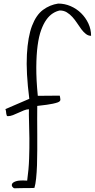

<svg xmlns="http://www.w3.org/2000/svg" viewBox="-20 -883 522 1059"><path d="M129.9 113.3Q138.7 50.8 140.6 -8.8Q142.6 -68.4 142.1 -120.1Q141.6 -171.9 140.1 -213.4Q138.7 -254.9 139.6 -280.3Q127 -280.3 112.3 -274.4Q97.7 -268.6 82 -261.2Q66.4 -253.9 51.3 -248Q36.1 -242.2 23.4 -242.2Q18.6 -242.2 17.1 -246.1Q15.6 -250 14.6 -255.9Q13.7 -261.7 13.2 -268.1Q12.7 -274.4 9.8 -281.2L141.6 -337.9Q123 -484.4 128.4 -582.5Q133.8 -680.7 156.7 -740.7Q179.7 -800.8 217.3 -828.6Q254.9 -856.4 300.8 -863.3Q336.9 -863.3 369.6 -849.1Q402.3 -835 427.2 -810.5Q452.1 -786.1 467.3 -753.9Q482.4 -721.7 482.4 -685.5Q466.8 -685.5 453.6 -695.8Q440.4 -706.1 428.7 -721.7Q417 -737.3 405.3 -755.4Q393.6 -773.4 379.4 -789.1Q365.2 -804.7 348.6 -814.9Q332 -825.2 309.6 -825.2Q290 -821.3 271 -809.1Q252 -796.9 235.8 -774.4Q219.7 -752 207 -717.3Q194.3 -682.6 187.5 -631.8Q180.7 -581.1 180.2 -512.2Q179.7 -443.4 188.5 -354.5L309.6 -355.5Q312.5 -342.8 313 -333.5Q313.5 -324.2 298.8 -318.4Q288.1 -314.5 271.5 -311Q254.9 -307.6 237.8 -305.2Q220.7 -302.7 206.1 -301.3Q191.4 -299.8 185.5 -298.8Q184.6 -267.6 185.1 -228Q185.5 -188.5 185.5 -144.5Q185.5 -100.6 185.5 -56.2Q185.5 -11.7 184.1 28.3Q182.6 68.4 179.2 101.1Q175.8 133.8 169.9 153.3Q169.9 153.3 161.6 153.8Q153.3 154.3 140.6 154.3Q127.9 154.3 114.3 154.3Q100.6 154.3 88.4 154.8Q76.2 155.3 67.9 155.3Q59.6 155.3 59.6 155.3Q54.7 155.3 48.8 147.9Q43 140.6 46.4 131.8Q49.8 123 67.9 116.7Q85.9 110.4 129.9 113.3Z"/></svg>

Font: Annie Use Your Telescope
Style: Regular
Weight: 400
Version: Version 1.003 2001